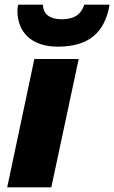

<svg xmlns="http://www.w3.org/2000/svg" viewBox="-20 -807 492 827"><path d="M229 -606C365 -606 432 -669 452 -787H343C326 -735 287 -724 245 -724C197 -724 165 -745 165 -787H59C57 -783 55 -772 55 -761C55 -667 117 -606 229 -606ZM11 0H201L319 -553H128Z"/></svg>

Font: Noto Sans UI Black
Style: Italic
Weight: 900
Italic angle: -372°
Designer: Monotype Design Team
Foundry: Monotype Imaging Inc.
Version: Version 1.901